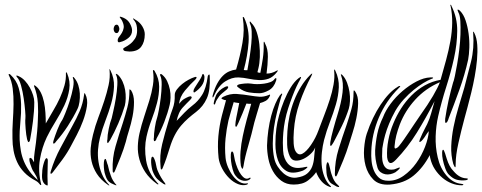

<svg xmlns="http://www.w3.org/2000/svg" viewBox="-20 -770 2012 801"><path d="M303 -315Q286 -280 263 -244.5Q240 -209 215 -181Q214 -179 210 -174.5Q206 -170 203 -171Q201 -173 202 -178Q203 -183 204 -186Q209 -202 219 -228Q229 -254 240 -270Q243 -275 252.5 -298Q262 -321 271 -349.5Q280 -378 285 -405Q290 -432 284 -445Q284 -445 284 -448V-449Q288 -449 290 -445Q301 -432 306.5 -415Q312 -398 313 -380Q314 -362 311.5 -344.5Q309 -327 303 -315ZM336 -377Q347 -356 342.5 -326.5Q338 -297 326.5 -266Q315 -235 300.5 -207.5Q286 -180 277 -163Q262 -134 240.5 -104.5Q219 -75 201 -52Q196 -45 192 -45Q190 -47 190.5 -50Q191 -53 192 -56Q208 -108 232 -152.5Q256 -197 282 -245Q299 -275 312.5 -306.5Q326 -338 331 -376Q331 -381 332 -381Q335 -381 336 -377ZM123 -344Q123 -307 117.5 -264Q112 -221 106 -190Q106 -188 104.5 -183Q103 -178 99 -177Q97 -177 95.5 -182Q94 -187 93 -189Q91 -197 89.5 -208.5Q88 -220 87 -232Q86 -244 85.5 -256Q85 -268 86 -277Q87 -283 85 -307Q83 -331 79 -359Q75 -387 68 -412.5Q61 -438 51 -448Q49 -450 48.5 -452.5Q48 -455 49 -455Q51 -455 53.5 -454Q56 -453 58 -452Q72 -446 84 -433Q96 -420 104.5 -404.5Q113 -389 118 -373Q123 -357 123 -344ZM179 0Q179 4 177 4Q176 4 173.5 2.5Q171 1 169 0Q161 -6 157.5 -17Q154 -28 156 -50Q156 -59 158 -70Q160 -81 163 -90.5Q166 -100 169 -105.5Q172 -111 175 -110Q180 -108 179.5 -97.5Q179 -87 179 -82Q178 -56 178 -35Q178 -14 179 0ZM122 -51Q117 -57 113 -67Q109 -77 106 -86.5Q103 -96 102.5 -103Q102 -110 105 -111Q110 -112 114.5 -105.5Q119 -99 122 -93Q121 -114 124.5 -135.5Q128 -157 130 -175Q133 -201 135 -221.5Q137 -242 138 -271Q140 -302 138 -339Q136 -376 122 -411Q121 -414 123 -414Q125 -414 126 -413Q127 -412 129 -411Q142 -401 150.5 -383.5Q159 -366 163.5 -344.5Q168 -323 169.5 -299.5Q171 -276 171 -255Q186 -282 202 -308.5Q218 -335 230 -361.5Q242 -388 249 -413.5Q256 -439 255 -464Q255 -468 256 -469Q257 -469 260 -464Q274 -431 269 -397.5Q264 -364 248.5 -330.5Q233 -297 212 -263.5Q191 -230 175 -197Q155 -155 146.5 -105Q138 -55 152 0V1Q151 2 151 2Q149 2 148 1Q147 1 147 0Q144 -4 140 -8Q136 -12 129 -16Q100 -31 81 -51Q62 -71 51.5 -94Q41 -117 36.5 -142Q32 -167 32 -192Q31 -228 33.5 -264.5Q36 -301 36.5 -335Q37 -369 33 -400.5Q29 -432 16 -458Q16 -460 16 -460Q18 -462 20 -461Q22 -460 23 -459Q49 -435 58 -403Q67 -371 68 -335Q69 -299 65 -261Q61 -223 62 -186Q63 -164 67 -141Q71 -118 80 -96.5Q89 -75 103.5 -55Q118 -35 138 -19Q134 -29 132 -33.5Q130 -38 122 -51Z M501 -330Q504 -343 504.5 -360Q505 -377 502 -395Q499 -413 491.5 -429.5Q484 -446 472 -458Q466 -462 465 -462Q461 -462 465 -456Q471 -443 469.5 -415.5Q468 -388 463 -358.5Q458 -329 452.5 -305.5Q447 -282 446 -277Q439 -259 433.5 -232Q428 -205 428 -188Q427 -186 427 -180Q427 -174 430 -173Q431 -173 434 -178Q437 -183 439 -185Q457 -217 473.5 -255Q490 -293 501 -330ZM505 -179Q509 -197 518 -225.5Q527 -254 533 -284.5Q539 -315 539 -344.5Q539 -374 527 -393Q523 -397 521 -397Q519 -397 520 -393Q520 -355 511.5 -322.5Q503 -290 493 -259Q476 -208 462 -159.5Q448 -111 450 -60Q450 -57 450.5 -53.5Q451 -50 454 -50Q456 -50 457 -52Q458 -54 460 -58Q470 -82 483 -114.5Q496 -147 505 -179ZM434 0Q415 -20 405 -44.5Q395 -69 391 -94.5Q387 -120 389 -146Q391 -172 397 -195Q406 -231 420 -267Q434 -303 444 -338.5Q454 -374 455.5 -408.5Q457 -443 441 -476Q438 -481 437 -481Q436 -481 436 -479.5Q436 -478 437 -477Q440 -447 433 -415Q426 -383 415 -349.5Q404 -316 390.5 -280.5Q377 -245 368 -208Q361 -181 358.5 -153Q356 -125 362 -97.5Q368 -70 384 -45Q400 -20 430 1Q432 3 435 3.5Q438 4 434 0ZM442 -38Q439 -46 435.5 -58Q432 -70 430 -81Q428 -85 425 -96Q422 -107 420 -107Q416 -107 414.5 -100Q413 -93 413 -82.5Q413 -72 414.5 -60.5Q416 -49 419 -41Q425 -21 433.5 -13Q442 -5 456 0Q462 3 465 3Q466 3 465.5 1.5Q465 0 464 0Q457 -8 451.5 -17Q446 -26 442 -38ZM520 -555Q515 -555 504.5 -556.5Q494 -558 494 -566Q494 -569 503 -573.5Q512 -578 523 -586.5Q534 -595 543 -608.5Q552 -622 552 -643Q552 -669 542 -682Q540 -685 537 -688.5Q534 -692 535 -693Q537 -693 539.5 -691.5Q542 -690 543 -689Q563 -678 573.5 -660.5Q584 -643 584 -627Q584 -595 569 -575Q554 -555 520 -555ZM483 -595Q471 -590 471 -601Q471 -609 477 -616.5Q483 -624 488.5 -633Q494 -642 496 -653.5Q498 -665 490 -682Q488 -687 483 -693Q478 -699 480 -700Q482 -701 488.5 -698.5Q495 -696 497 -695Q514 -687 522.5 -671Q531 -655 531 -643Q531 -624 515.5 -611.5Q500 -599 483 -595ZM454 -649Q454 -654 457 -660.5Q460 -667 467 -667Q472 -667 475 -660.5Q478 -654 478 -649Q478 -645 475 -638.5Q472 -632 467 -632Q460 -632 457 -638Q454 -644 454 -649Z M688 -333Q680 -299 665.5 -261.5Q651 -224 633 -192Q633 -190 630.5 -185.5Q628 -181 624 -181Q622 -181 621.5 -187Q621 -193 622 -195Q622 -211 626 -237.5Q630 -264 636 -281Q638 -287 642.5 -310Q647 -333 650.5 -361.5Q654 -390 654.5 -416.5Q655 -443 648 -456V-460Q652 -463 657 -458Q670 -447 677.5 -431Q685 -415 688.5 -397.5Q692 -380 691.5 -363Q691 -346 688 -333ZM727 -337Q738 -351 748 -357Q758 -363 768 -367Q769 -367 773 -368Q777 -369 779 -366Q781 -363 778 -359Q775 -355 773 -353Q766 -346 757.5 -337.5Q749 -329 742 -321Q732 -310 726 -295.5Q720 -281 717 -266Q734 -284 749.5 -300Q765 -316 783 -330Q806 -347 823 -374Q840 -401 847 -453Q849 -458 852 -459Q855 -460 855 -452Q858 -394 843 -360Q828 -326 798 -303Q782 -291 766 -277Q750 -263 735.5 -246Q721 -229 709 -206Q697 -183 688 -153Q681 -130 674 -109.5Q667 -89 659 -70Q657 -63 653 -63Q650 -64 650 -73Q645 -121 656.5 -168.5Q668 -216 684 -267Q691 -292 700.5 -317Q710 -342 709 -374Q709 -385 718 -397Q727 -409 740 -419.5Q753 -430 767 -437.5Q781 -445 791 -448Q800 -451 800 -447Q800 -443 794 -437Q773 -418 751.5 -392Q730 -366 727 -337ZM640 -1Q639 0 638.5 -0.5Q638 -1 633 -4Q603 -26 586 -52Q569 -78 561.5 -105.5Q554 -133 555 -160.5Q556 -188 562 -214Q570 -249 581.5 -283.5Q593 -318 603 -350.5Q613 -383 618 -414.5Q623 -446 618 -475Q618 -477 621 -478Q622 -478 623 -476.5Q624 -475 625 -474Q644 -442 644 -408.5Q644 -375 635 -340.5Q626 -306 612.5 -270.5Q599 -235 591 -199Q581 -153 589.5 -101Q598 -49 636 -8Q638 -5 640 -4Q642 -3 640 -1ZM670 0Q668 0 666 -1L662 -3Q648 -12 637 -22.5Q626 -33 618 -53Q615 -60 613 -71.5Q611 -83 610.5 -93Q610 -103 611.5 -110Q613 -117 617 -116Q620 -116 623.5 -108Q627 -100 629 -92Q631 -81 633.5 -71Q636 -61 640 -53Q651 -28 669 -5Q671 0 670 0ZM833 -449Q833 -428 821 -412Q809 -396 792 -385Q789 -383 788 -385.5Q787 -388 787 -389Q787 -395 792 -403.5Q797 -412 803.5 -421.5Q810 -431 816 -441Q822 -451 824 -459Q827 -464 830 -459Q833 -454 833 -449Z M1132 -444Q1133 -443 1133 -439.5Q1133 -436 1132 -434Q1123 -405 1101 -393Q1079 -381 1062 -381Q1041 -381 1019 -384.5Q997 -388 977 -403Q975 -405 972 -407Q969 -409 969 -411Q969 -414 972 -415.5Q975 -417 977 -418Q986 -420 1000.5 -421.5Q1015 -423 1029 -421Q1039 -419 1053 -419Q1067 -419 1081.5 -421Q1096 -423 1108 -427.5Q1120 -432 1126 -441Q1129 -445 1132 -444ZM1139 -475 1136 -470Q1119 -448 1100 -441.5Q1081 -435 1060 -436Q1039 -437 1017.5 -441.5Q996 -446 975 -447Q947 -448 919 -430Q891 -412 871 -367Q868 -361 867 -364.5Q866 -368 867 -371Q875 -401 886 -421Q897 -441 909.5 -453.5Q922 -466 936 -472Q950 -478 965 -480Q982 -537 991.5 -591.5Q1001 -646 993 -695Q993 -699 993 -699Q995 -700 997 -698Q999 -696 999 -695Q1021 -647 1017 -592.5Q1013 -538 997 -478Q1002 -477 1005 -477Q1008 -477 1012 -477Q1017 -503 1021.5 -532.5Q1026 -562 1028.5 -589Q1031 -616 1030 -638Q1029 -660 1023 -671Q1020 -680 1023 -680Q1025 -680 1026 -678Q1027 -676 1029 -674Q1043 -660 1051 -636Q1059 -612 1062 -585Q1065 -558 1064 -531.5Q1063 -505 1058 -485L1054 -469Q1057 -467 1060 -467Q1063 -467 1066 -466Q1072 -496 1076.5 -526Q1081 -556 1080 -589Q1080 -596 1081 -596Q1083 -596 1084 -593Q1085 -590 1086 -588Q1098 -566 1097.5 -533Q1097 -500 1092 -463Q1114 -463 1134 -475Q1139 -478 1139 -475ZM932 -407Q932 -402 926.5 -397Q921 -392 918 -390Q913 -386 906.5 -380.5Q900 -375 895 -369Q890 -361 885.5 -355Q881 -349 878 -338Q877 -336 875.5 -334.5Q874 -333 873 -334Q870 -337 873 -347Q877 -362 881 -371.5Q885 -381 896 -392Q900 -396 906 -400Q912 -404 918 -407Q924 -410 928 -410Q932 -410 932 -407ZM1010 -5Q1015 -7 1014 -4Q1013 -1 1011 0Q993 6 973 -2Q953 -10 936 -27Q919 -44 907 -66.5Q895 -89 892 -111Q887 -158 891 -202Q895 -246 906 -289L923 -352Q917 -352 911 -355Q904 -357 904 -360Q904 -362 911 -366Q939 -380 967.5 -378Q996 -376 1025 -371Q1043 -368 1061.5 -366.5Q1080 -365 1102 -374Q1104 -376 1106 -375Q1108 -373 1105 -368Q1099 -355 1088 -349Q1077 -343 1065 -340Q1057 -314 1051 -293.5Q1045 -273 1041 -259Q1030 -211 1015.5 -161.5Q1001 -112 996 -78Q994 -67 992 -66Q990 -65 988 -70Q986 -75 985 -78Q981 -107 983.5 -138.5Q986 -170 993 -203Q1000 -236 1009 -269.5Q1018 -303 1028 -337Q1023 -337 1018 -337Q1013 -337 1008 -338Q1000 -317 991.5 -296.5Q983 -276 975 -258Q974 -256 970.5 -248.5Q967 -241 965 -241Q961 -242 962 -250.5Q963 -259 963 -262Q965 -277 969.5 -297Q974 -317 978 -340Q973 -341 967 -341.5Q961 -342 955 -344Q949 -324 943.5 -305Q938 -286 933 -267Q925 -232 921 -192.5Q917 -153 921 -111Q923 -92 931.5 -72Q940 -52 952 -36Q964 -20 979.5 -11Q995 -2 1010 -5ZM1019 -27Q1024 -31 1025 -27.5Q1026 -24 1021 -21Q1017 -18 1010.5 -16.5Q1004 -15 996 -16Q988 -17 979 -22Q970 -27 962 -38Q955 -47 950.5 -64Q946 -81 944 -97.5Q942 -114 943 -126Q944 -138 948 -138Q953 -138 955.5 -124Q958 -110 960 -101Q964 -85 971 -68Q978 -51 986 -41Q996 -28 1004 -25.5Q1012 -23 1019 -27Z M1435 -316Q1423 -279 1406.5 -245Q1390 -211 1372 -177Q1370 -175 1366 -167.5Q1362 -160 1359 -162Q1357 -162 1357.5 -168Q1358 -174 1358 -177Q1359 -185 1362.5 -200Q1366 -215 1370.5 -231.5Q1375 -248 1379.5 -263.5Q1384 -279 1387 -288Q1404 -342 1409 -384Q1414 -426 1403 -455Q1401 -460 1403 -460Q1405 -460 1407 -458Q1409 -456 1410 -455Q1421 -443 1428 -424.5Q1435 -406 1438 -386.5Q1441 -367 1440 -348Q1439 -329 1435 -316ZM1462 -388Q1475 -368 1474 -338Q1473 -308 1466.5 -276Q1460 -244 1450.5 -215Q1441 -186 1436 -169Q1426 -136 1412 -101.5Q1398 -67 1387 -42Q1383 -33 1381 -34Q1378 -35 1377.5 -38.5Q1377 -42 1377 -44Q1377 -98 1392.5 -148Q1408 -198 1426 -249Q1437 -282 1446 -314.5Q1455 -347 1455 -386Q1455 -393 1457 -393Q1458 -393 1459 -391.5Q1460 -390 1462 -388ZM1262 -74Q1264 -71 1255 -65Q1246 -59 1243 -58Q1199 -42 1174.5 -57Q1150 -72 1139.5 -102Q1129 -132 1129 -168.5Q1129 -205 1133 -234Q1136 -259 1144.5 -289.5Q1153 -320 1165 -349.5Q1177 -379 1192.5 -404.5Q1208 -430 1226 -444Q1228 -445 1230.5 -447Q1233 -449 1235 -449Q1238 -448 1232 -438Q1226 -428 1217.5 -410Q1209 -392 1200 -368.5Q1191 -345 1182.5 -319Q1174 -293 1169 -267Q1164 -241 1162 -217Q1160 -193 1160 -174Q1160 -155 1161 -142Q1162 -129 1163 -125Q1170 -94 1189.5 -79.5Q1209 -65 1242 -71Q1243 -71 1252 -73Q1261 -75 1262 -74ZM1391 3Q1395 7 1395 9Q1395 11 1390.5 10Q1386 9 1384 8Q1376 4 1364 -3.5Q1352 -11 1346 -30Q1343 -38 1342 -49.5Q1341 -61 1341 -71Q1341 -81 1343 -87.5Q1345 -94 1348 -93Q1350 -92 1352.5 -84Q1355 -76 1357 -67Q1359 -56 1362 -46.5Q1365 -37 1369 -27Q1374 -16 1379 -9.5Q1384 -3 1391 3ZM1299 -52Q1288 -35 1265.5 -17.5Q1243 0 1205 0Q1175 0 1153.5 -16Q1132 -32 1118.5 -56Q1105 -80 1099.5 -108.5Q1094 -137 1094 -163Q1095 -195 1099.5 -227Q1104 -259 1111.5 -287Q1119 -315 1128.5 -337Q1138 -359 1148 -373Q1150 -374 1152.5 -377.5Q1155 -381 1157 -379Q1158 -378 1156.5 -374.5Q1155 -371 1154 -369Q1145 -339 1136.5 -305.5Q1128 -272 1123 -238Q1118 -204 1118 -171Q1118 -138 1124 -110Q1128 -91 1138.5 -75Q1149 -59 1161.5 -48Q1174 -37 1188.5 -32Q1203 -27 1217 -29Q1246 -33 1261 -45.5Q1276 -58 1282.5 -75.5Q1289 -93 1290.5 -113.5Q1292 -134 1295 -155Q1290 -141 1275.5 -127.5Q1261 -114 1244.5 -106.5Q1228 -99 1212.5 -100Q1197 -101 1189 -118Q1179 -140 1178 -166Q1177 -192 1179 -223Q1181 -254 1188 -287Q1195 -320 1207 -350.5Q1219 -381 1235.5 -408Q1252 -435 1273 -456L1277 -460Q1280 -463 1283 -463Q1283 -463 1279 -453Q1250 -399 1230 -341.5Q1210 -284 1206 -225Q1201 -160 1212.5 -140Q1224 -120 1241 -128.5Q1258 -137 1277.5 -165.5Q1297 -194 1309 -227Q1320 -257 1332.5 -289Q1345 -321 1355.5 -353.5Q1366 -386 1371.5 -417Q1377 -448 1374 -475Q1374 -480 1376 -480Q1377 -480 1377 -479Q1377 -477 1378 -477Q1379 -476 1379 -475Q1395 -441 1393.5 -406Q1392 -371 1381.5 -335Q1371 -299 1356.5 -261.5Q1342 -224 1332 -186Q1326 -162 1323 -135.5Q1320 -109 1322 -83Q1324 -57 1333 -33.5Q1342 -10 1359 6Q1361 8 1361 9Q1361 11 1358.5 10.5Q1356 10 1354 9Q1335 2 1321 -14Q1307 -30 1299 -52Z M1933 -521Q1919 -458 1896.5 -395.5Q1874 -333 1852 -277Q1851 -272 1847 -264Q1843 -256 1838 -258Q1837 -258 1837 -267Q1837 -276 1838 -279Q1840 -293 1843.5 -312.5Q1847 -332 1851.5 -352Q1856 -372 1861 -391.5Q1866 -411 1870 -425Q1873 -431 1877.5 -452Q1882 -473 1887 -501.5Q1892 -530 1896 -563Q1900 -596 1901 -626.5Q1902 -657 1900.5 -682Q1899 -707 1892 -719Q1887 -729 1890 -730Q1894 -730 1899 -725Q1914 -710 1922.5 -684.5Q1931 -659 1935 -629.5Q1939 -600 1938 -571Q1937 -542 1933 -521ZM1959 -632Q1969 -612 1971 -583Q1973 -554 1970 -520.5Q1967 -487 1960.5 -451.5Q1954 -416 1946 -383.5Q1938 -351 1930.5 -323Q1923 -295 1918 -277Q1904 -225 1892.5 -173.5Q1881 -122 1881 -86Q1881 -73 1880 -73Q1878 -71 1875.5 -76Q1873 -81 1871 -86Q1861 -122 1862.5 -160.5Q1864 -199 1872 -239.5Q1880 -280 1892.5 -321.5Q1905 -363 1917 -404Q1931 -456 1945 -512.5Q1959 -569 1954 -632Q1954 -637 1953.5 -637.5Q1953 -638 1954 -638Q1956 -638 1959 -632ZM1815 -427Q1755 -401 1712.5 -354.5Q1670 -308 1648 -251Q1639 -227 1633.5 -205.5Q1628 -184 1626 -160Q1625 -148 1632 -151Q1639 -154 1644 -160Q1656 -175 1666 -189.5Q1676 -204 1686.5 -219.5Q1697 -235 1708.5 -252.5Q1720 -270 1734 -290Q1749 -311 1762.5 -331.5Q1776 -352 1786.5 -370Q1797 -388 1804.5 -403Q1812 -418 1815 -427ZM1793 -348Q1757 -278 1719 -216.5Q1681 -155 1632 -104Q1601 -71 1595 -114Q1593 -148 1600 -185Q1607 -222 1621 -255Q1634 -287 1653 -317Q1672 -347 1697 -372Q1722 -397 1752.5 -414Q1783 -431 1818 -437Q1830 -479 1841 -519.5Q1852 -560 1859 -599Q1866 -638 1866.5 -674.5Q1867 -711 1860 -744Q1858 -750 1859 -750Q1861 -751 1862.5 -748Q1864 -745 1864 -744Q1888 -696 1887.5 -641Q1887 -586 1874 -527Q1861 -468 1841.5 -407Q1822 -346 1808 -285Q1799 -246 1797.5 -201.5Q1796 -157 1806 -114Q1816 -69 1843 -37.5Q1870 -6 1905 -3Q1913 -2 1913 0Q1913 2 1910.5 2.5Q1908 3 1906 3Q1885 3 1864.5 -5Q1844 -13 1826 -28Q1808 -43 1794.5 -63.5Q1781 -84 1775 -110Q1773 -118 1773 -123Q1745 -70 1705.5 -37.5Q1666 -5 1606 0Q1561 3 1537.5 -21Q1514 -45 1505 -79Q1496 -113 1499 -150.5Q1502 -188 1510 -212Q1533 -281 1568 -333.5Q1603 -386 1638 -407Q1640 -409 1644 -410.5Q1648 -412 1649 -411Q1651 -410 1648 -407Q1645 -404 1644 -403Q1590 -349 1560.5 -279.5Q1531 -210 1529 -138Q1528 -120 1530 -99Q1532 -78 1539.5 -59.5Q1547 -41 1561 -28.5Q1575 -16 1599 -16Q1633 -15 1663.5 -36.5Q1694 -58 1716.5 -89.5Q1739 -121 1753 -157Q1767 -193 1769 -223Q1762 -215 1757 -206.5Q1752 -198 1744 -188Q1743 -186 1738 -181.5Q1733 -177 1730 -178Q1728 -179 1732 -189.5Q1736 -200 1742 -212.5Q1748 -225 1754 -236.5Q1760 -248 1762 -252Q1773 -275 1779 -298Q1785 -321 1793 -348ZM1932 -23Q1932 -21 1927 -19Q1924 -18 1922 -18Q1903 -16 1886.5 -20Q1870 -24 1853 -41Q1844 -50 1837.5 -68Q1831 -86 1827.5 -103Q1824 -120 1824.5 -133Q1825 -146 1829 -145Q1830 -146 1832.5 -141Q1835 -136 1837 -129.5Q1839 -123 1841 -116.5Q1843 -110 1844 -107Q1849 -91 1856 -78Q1863 -65 1873 -55Q1897 -27 1925 -26Q1927 -26 1929.5 -25.5Q1932 -25 1932 -23ZM1787 -445Q1787 -444 1785.5 -443Q1784 -442 1778 -440Q1765 -435 1746 -423.5Q1727 -412 1706 -395Q1685 -378 1664.5 -355.5Q1644 -333 1629 -307Q1614 -280 1603.5 -254.5Q1593 -229 1587 -207.5Q1581 -186 1578.5 -171Q1576 -156 1575 -151Q1574 -134 1574 -117.5Q1574 -101 1578.5 -87.5Q1583 -74 1593 -67Q1603 -60 1623 -63Q1625 -63 1635.5 -67.5Q1646 -72 1648 -71Q1649 -70 1647 -67Q1645 -64 1641 -60.5Q1637 -57 1633.5 -54.5Q1630 -52 1629 -51Q1620 -46 1609 -43.5Q1598 -41 1587.5 -43Q1577 -45 1568 -51.5Q1559 -58 1555 -70Q1544 -107 1545 -142Q1547 -177 1554 -211.5Q1561 -246 1578 -281Q1588 -308 1609.5 -337Q1631 -366 1659 -390Q1687 -414 1717.5 -430Q1748 -446 1775 -447Q1779 -447 1783 -447Q1787 -447 1787 -445Z"/></svg>

Font: mr_AkronimG
Style: Regular
Weight: 400
Version: Version 1.002 April 14, 2020